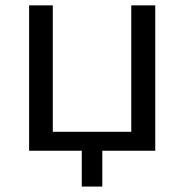

<svg xmlns="http://www.w3.org/2000/svg" viewBox="-20 -559 684 712"><path d="M283.2 132.8V0H87.9V-539.1H175.8V-70.3H466.8V-539.1H555.7V0H359.4V132.8Z"/></svg>

Font: Min Sans
Style: Regular
Weight: 400
Designer: Jinseong-Kim, NotoSansCJK, Nunito
Foundry: Jinseong-Kim
Version: Version 1.400;Glyphs 3.1.2 (3151)